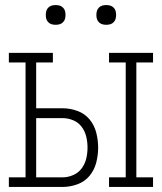

<svg xmlns="http://www.w3.org/2000/svg" viewBox="-20 -739 640 759"><path d="M411 0V-38H477V-492H411V-530H585V-492H519V-38H585V0ZM15 0V-38H81V-492H15V-530H189V-492H123V-311H228Q257 -311 286 -300.5Q315 -290 334 -267Q353 -244 360.5 -214.5Q368 -185 368 -155Q368 -126 360.5 -96.5Q353 -67 334 -44Q315 -21 286 -10.5Q257 0 228 0ZM123 -38H228Q249 -38 269.5 -47Q290 -56 303 -73.5Q316 -91 321 -112.5Q326 -134 326 -155Q326 -177 321 -198.5Q316 -220 303 -237.5Q290 -255 269.5 -263.5Q249 -272 228 -272H123ZM400 -641Q392 -641 384.5 -643Q377 -645 371 -651Q365 -657 363 -664.5Q361 -672 361 -680Q361 -688 363 -695.5Q365 -703 371 -709Q377 -715 384.5 -717Q392 -719 400 -719Q408 -719 415.5 -717Q423 -715 429 -709Q435 -703 437 -695.5Q439 -688 439 -680Q439 -672 437 -664.5Q435 -657 429 -651Q423 -645 415.5 -643Q408 -641 400 -641ZM200 -641Q192 -641 184.5 -643Q177 -645 171 -651Q165 -657 163 -664.5Q161 -672 161 -680Q161 -688 163 -695.5Q165 -703 171 -709Q177 -715 184.5 -717Q192 -719 200 -719Q208 -719 215.5 -717Q223 -715 229 -709Q235 -703 237 -695.5Q239 -688 239 -680Q239 -672 237 -664.5Q235 -657 229 -651Q223 -645 215.5 -643Q208 -641 200 -641Z"/></svg>

Font: Iosevka Curly Slab XLtEx
Style: Regular
Weight: 200
Width: 7
Monospace: yes
Designer: Belleve Invis
Foundry: Belleve Invis
Version: Version 11.1.0; ttfautohint (v1.8.3)